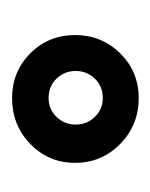

<svg xmlns="http://www.w3.org/2000/svg" viewBox="15 -732 255 326"><g transform="rotate(-90 143.0 -568.5)"><path d="M30 -569Q30 -614 62 -645Q94 -676 140 -676Q185 -676 216 -645Q247 -614 247 -569Q247 -524 216 -492.5Q185 -461 140 -461Q94 -461 62 -492.5Q30 -524 30 -569ZM140 -522Q160 -522 173 -535.5Q186 -549 186 -568Q186 -587 173 -600.5Q160 -614 140 -614Q121 -614 108 -600.5Q95 -587 95 -568Q95 -549 108 -535.5Q121 -522 140 -522Z"/></g></svg>

Font: Reem Kufi Medium
Style: Regular
Weight: 500
Designer: Khaled Hosny
Version: Version 1.001